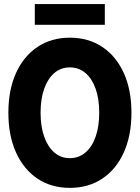

<svg xmlns="http://www.w3.org/2000/svg" viewBox="-20 -912 685 940"><path d="M321.8 7.8Q231 7.8 163.3 -37.6Q95.7 -83 58.3 -165.8Q21 -248.5 21 -360.4Q21 -471.7 58.3 -554.2Q95.7 -636.7 163.3 -682.1Q231 -727.5 321.8 -727.5Q413.1 -727.5 481 -682.1Q548.8 -636.7 586.2 -554.2Q623.5 -471.7 623.5 -360.4Q623.5 -248.5 586.2 -165.8Q548.8 -83 481 -37.6Q413.1 7.8 321.8 7.8ZM322.3 -137.7Q365.7 -137.7 398.2 -165.3Q430.7 -192.9 448.2 -242.7Q465.8 -292.5 465.8 -360.4Q465.8 -428.2 448 -478Q430.2 -527.8 397.9 -554.9Q365.7 -582 321.8 -582Q278.3 -582 246.3 -554.9Q214.4 -527.8 196.5 -478Q178.7 -428.2 178.7 -360.4Q178.7 -292.5 196.5 -242.4Q214.4 -192.4 246.3 -165Q278.3 -137.7 322.3 -137.7ZM150.4 -790.5V-892.1H493.2V-790.5Z"/></svg>

Font: Reddit Sans Condensed ExtraBold
Style: Regular
Weight: 800
Designer: Stephen Hutchings
Foundry: Reddit
Version: Version 1.014